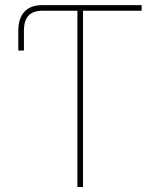

<svg xmlns="http://www.w3.org/2000/svg" viewBox="-20 -748 645 768"><path d="M53.2 -545.9V-625Q53.2 -674.8 77.9 -701.2Q102.5 -727.5 148.9 -727.5H202.6V-705.1H150.9Q112.3 -705.1 94 -685.5Q75.7 -666 75.7 -625V-545.9ZM202.6 -705.1V-727.5H546.4V-705.1H312V0H289.6V-705.1Z"/></svg>

Font: Inter 16pt Thin
Style: Regular
Weight: 250
Version: Version 4.001;git-66647c0bb